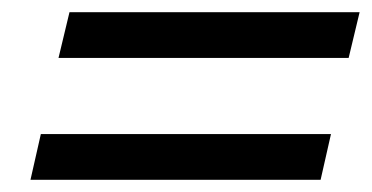

<svg xmlns="http://www.w3.org/2000/svg" viewBox="-20 -485 610 315"><path d="M570 -465 552 -390H76L94 -465ZM523 -265 506 -190H30L47 -265Z"/></svg>

Font: Prodigy Sans
Style: Italic
Weight: 400
Italic angle: -13°
Designer: Wei Huang
Foundry: Wei Huang
Version: Version 1.003; ttfautohint (v1.8.3)